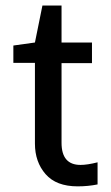

<svg xmlns="http://www.w3.org/2000/svg" viewBox="-20 -657 397 687"><path d="M105 -143.1V-432.1H27.8V-494.1L105 -504.9L131.8 -637.2H200.2V-504.9H309.1V-431.2H200.2V-146Q200.2 -66.9 268.1 -66.9Q292.5 -66.9 329.1 -76.2V2.9Q295.4 9.8 257.8 9.8Q181.2 9.8 143.1 -33.9Q105 -77.6 105 -143.1Z"/></svg>

Font: LT Superior Med
Style: Regular
Weight: 500
Designer: Daniel Lyons
Foundry: LyonsType
Version: Version 1.000